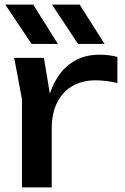

<svg xmlns="http://www.w3.org/2000/svg" viewBox="-20 -819 546 839"><path d="M42 -566H172L206 -360V0H76V-385ZM493 -570V-456Q471 -462 445 -465Q419 -468 396 -468Q341 -468 298 -444Q255 -420 230.5 -372.5Q206 -325 206 -256L176 -293Q180 -353 196.5 -405.5Q213 -458 242.5 -497Q272 -536 315 -558Q358 -580 415 -580Q435 -580 456 -577.5Q477 -575 493 -570ZM328 -799 437 -627H321L207 -799ZM125 -799 233 -627H118L3 -799Z"/></svg>

Font: Bounded
Style: Regular
Weight: 400
Designer: Vlad Churkin
Version: Version 1.0